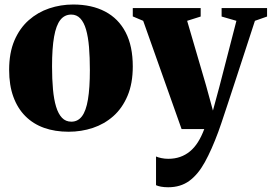

<svg xmlns="http://www.w3.org/2000/svg" viewBox="-20 -558 1174 830"><path d="M19.5 -256Q19.5 -329.5 42.2 -382.8Q65 -436 104 -470.5Q143 -505 192.8 -521.8Q242.5 -538.5 296.5 -538.5Q376.5 -538.5 434.2 -508.2Q492 -478 523 -418.5Q554 -359 554 -270.5Q554 -197 531.2 -143.5Q508.5 -90 469.8 -55.8Q431 -21.5 381.2 -5Q331.5 11.5 276.5 11.5Q218 11.5 170.8 -5.2Q123.5 -22 89.8 -55.8Q56 -89.5 37.8 -139.5Q19.5 -189.5 19.5 -256ZM288.5 -32Q316.5 -32 334.2 -55.2Q352 -78.5 360.2 -128Q368.5 -177.5 368.5 -255Q368.5 -310 364.8 -354.5Q361 -399 352 -430.2Q343 -461.5 327.2 -478.2Q311.5 -495 288 -495Q259 -495 240.8 -471.8Q222.5 -448.5 213.8 -399.2Q205 -350 205 -271Q205 -216 209 -172Q213 -128 222.5 -96.8Q232 -65.5 248 -48.8Q264 -32 288.5 -32ZM707 251.5Q690 251.5 676.2 249Q662.5 246.5 654.5 242.5V118.5Q663.5 122.5 677.8 125.5Q692 128.5 707.5 128.5Q735 128.5 758.2 120.5Q781.5 112.5 801 96.5Q820.5 80.5 835.8 56.2Q851 32 863 0H765L599 -468L554 -487V-523H847.5V-486.5L789 -468L870.5 -189.5L900.5 -80L928.5 -183.5L1002 -468L938 -486.5V-523H1134.5V-486.5L1082 -468Q1063.5 -411.5 1042.8 -347.8Q1022 -284 1002 -222.8Q982 -161.5 965 -110.2Q948 -59 937 -26Q926 7 923.5 12.5Q895 89.5 865.5 143Q836 196.5 798.2 224Q760.5 251.5 707 251.5Z"/></svg>

Font: Merriweather 96pt Black
Style: Regular
Weight: 900
Version: Version 2.100